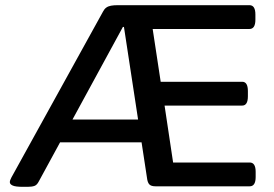

<svg xmlns="http://www.w3.org/2000/svg" viewBox="-20 -720 1060 742"><path d="M68 2Q40 2 29 -3Q18 -8 18 -16Q18 -20 19.5 -24Q21 -28 24 -34L378 -675Q383 -685 390.5 -690.5Q398 -696 409 -698Q420 -700 436 -700H944Q967 -700 967 -664V-644Q967 -608 944 -608H570L601 -404H916Q938 -404 938 -368V-348Q938 -312 916 -312H616L649 -92H945Q968 -92 968 -56V-36Q968 0 945 0H581Q564 0 557 -7.5Q550 -15 548 -33L459 -616H455L130 -19Q123 -5 113 -1.5Q103 2 87 2ZM173 -170V-258H576V-170Z"/></svg>

Font: Asap Expanded Medium
Style: Regular
Weight: 500
Width: 7
Designer: Pablo Cosgaya
Foundry: Omnibus-Type
Version: Version 3.001